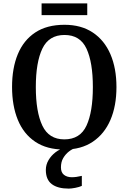

<svg xmlns="http://www.w3.org/2000/svg" viewBox="-20 -871 758 1131"><path d="M359 10Q256 10 187.5 -36Q119 -82 85 -165Q51 -248 51 -359Q51 -470 85 -552Q119 -634 187.5 -679.5Q256 -725 360 -725Q458 -725 526.5 -679.5Q595 -634 630.5 -551.5Q666 -469 666 -358Q666 -247 630.5 -164.5Q595 -82 526.5 -36Q458 10 359 10ZM359 -50Q452 -50 489.5 -131Q527 -212 527 -358Q527 -504 489.5 -584.5Q452 -665 360 -665Q268 -665 229.5 -584.5Q191 -504 191 -358Q191 -212 229.5 -131Q268 -50 359 -50ZM385 240Q320 240 285 213.5Q250 187 250 130Q250 99 266 72Q282 45 307 26Q332 7 360 0H426Q406 6 386 21.5Q366 37 352.5 60Q339 83 339 115Q339 145 357 159Q375 173 403 173Q416 173 430.5 171Q445 169 462 165V224Q447 231 423.5 235.5Q400 240 385 240ZM225 -782V-851H494V-782Z"/></svg>

Font: Noto Serif SemiCondensed SemiBold
Style: Regular
Weight: 600
Width: 4
Designer: Monotype Design Team
Foundry: Monotype Imaging Inc.
Version: Version 2.013; ttfautohint (v1.8.4.7-5d5b)